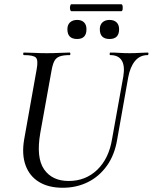

<svg xmlns="http://www.w3.org/2000/svg" viewBox="-20 -873 721 906"><path d="M562 -513Q570 -562 554.5 -587.5Q539 -613 500 -613Q497 -613 497.5 -619Q498 -625 500 -625Q522 -625 544 -623.5Q566 -622 592 -622Q616 -622 638 -623.5Q660 -625 677 -625Q681 -625 680.5 -619Q680 -613 677 -613Q640 -613 617 -585Q594 -557 585 -508L533 -215Q521 -142 484.5 -91Q448 -40 394.5 -13.5Q341 13 276 13Q209 13 164 -14.5Q119 -42 100.5 -93.5Q82 -145 94 -215L153 -546Q161 -589 149.5 -601Q138 -613 93 -613Q89 -613 89.5 -619Q90 -625 92 -625Q115 -625 143 -623.5Q171 -622 200 -622Q233 -622 261 -623.5Q289 -625 309 -625Q312 -625 312 -619Q312 -613 309 -613Q278 -613 261 -606.5Q244 -600 236 -584Q228 -568 223 -539L170 -245Q150 -129 188 -74Q226 -19 304 -19Q384 -19 439 -72Q494 -125 509 -218ZM497 -689Q451 -689 451 -735Q451 -756 463.5 -767.5Q476 -779 497 -779Q518 -779 530 -767.5Q542 -756 542 -735Q542 -689 497 -689ZM344 -689Q298 -689 298 -735Q298 -756 310.5 -767.5Q323 -779 344 -779Q365 -779 376.5 -767.5Q388 -756 388 -735Q388 -689 344 -689ZM317 -820Q313 -820 311 -828Q309 -836 311 -844.5Q313 -853 317 -853H552Q557 -853 558.5 -844.5Q560 -836 558.5 -828Q557 -820 552 -820Z"/></svg>

Font: Cormorant Garamond Light Medium
Style: Italic
Weight: 500
Italic angle: -10°
Version: Version 4.001